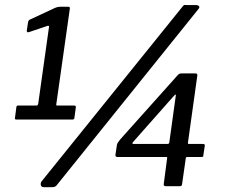

<svg xmlns="http://www.w3.org/2000/svg" viewBox="-20 -771 947 795"><path d="M287 -334Q295 -334 294 -327L288 -282Q287 -276 280 -276H48Q40 -276 42 -283L48 -329Q49 -334 55 -334H132Q136 -334 138 -340L183 -660Q184 -665 177 -664L100 -638Q90 -635 91 -645L96 -678Q97 -683 98.5 -685.5Q100 -688 104 -690L207 -738Q214 -741 218.5 -742Q223 -743 229 -743H263Q271 -743 269 -734L213 -339Q212 -334 217 -334H287ZM214 -3Q209 2 205 3Q201 4 193 4H162Q151 4 149 -4.5Q147 -13 153 -21L736 -744Q741 -751 745 -750.5Q749 -750 754 -750H793Q799 -750 803.5 -746Q808 -742 802 -734ZM716 -460Q720 -464 723 -465.5Q726 -467 733 -467H790Q798 -467 797 -458L758 -179Q758 -175 761 -175H820Q829 -175 828 -168L822 -128Q822 -123 820 -122Q818 -121 813 -121H755Q749 -121 749 -114L734 -9Q733 -3 731 -1.5Q729 0 722 0H666Q657 0 658 -9L672 -116Q674 -121 668 -121H466Q457 -121 458 -130L464 -170Q465 -176 468 -180.5Q471 -185 478 -194L716 -460ZM674 -175Q680 -175 681 -181L708 -376Q709 -380 707 -379.5Q705 -379 700 -374L531 -183Q525 -175 532 -175Z"/></svg>

Font: Libre Franklin Thin Medium
Style: Italic
Weight: 500
Italic angle: -8°
Version: Version 3.000